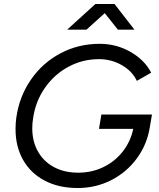

<svg xmlns="http://www.w3.org/2000/svg" viewBox="-20 -932 800 964"><path d="M58 -284Q58 -315 62 -342Q77 -448 135.5 -532.5Q194 -617 284 -664.5Q374 -712 480 -712Q565 -712 636 -671Q707 -630 739 -567L667 -526Q644 -575 591.5 -605Q539 -635 477 -635Q395 -635 324 -597Q253 -559 205.5 -491Q158 -423 146 -337Q142 -314 142 -288Q142 -222 170.5 -171.5Q199 -121 251 -93Q303 -65 373 -65Q441 -65 499 -93Q557 -121 596.5 -171.5Q636 -222 649 -285H477L489 -357H743L732 -292Q718 -206 667 -136.5Q616 -67 538.5 -27.5Q461 12 370 12Q275 12 204.5 -25Q134 -62 96 -129Q58 -196 58 -284ZM459 -912H555L655 -783H572L506 -866L414 -783H317Z"/></svg>

Font: Oak Sans
Style: Italic
Weight: 400
Italic angle: -9.49998°
Foundry: Erik Kennedy, Walven
Version: Version 1.000